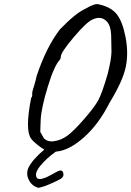

<svg xmlns="http://www.w3.org/2000/svg" viewBox="-20 -684 628 918"><path d="M491 -581Q464 -610 423 -591Q394 -579 332 -505.5Q270 -432 271 -413Q271 -405 266 -398Q239 -370 208 -268Q177 -166 174.5 -110.5Q172 -55 172.5 -53.5Q173 -52 188 -26Q194 -16 208.5 -11Q223 -6 238 -9Q272 -13 302.5 -35.5Q333 -58 382.5 -115Q432 -172 450 -205Q468 -238 495 -331Q513 -403 513 -437.5Q513 -472 511.5 -516Q510 -560 491 -581ZM388 -642Q435 -670 453 -663Q509 -651 537 -617.5Q565 -584 580 -508Q595 -432 581.5 -365Q568 -298 504 -193Q452 -90 381 -27Q310 36 247 41Q203 72 173 108.5Q143 145 156 166Q159 172 174 172Q194 169 219 155Q244 141 254 136Q277 124 282 142Q289 163 263 175Q260 176 241 186Q190 210 164 214Q133 206 118 176.5Q103 147 116 118Q135 79 192 31Q183 27 161 10Q139 -7 128 -22Q99 -64 129 -216Q135 -222 134 -231.5Q133 -241 136 -251Q139 -261 145 -280.5Q151 -300 155 -320Q200 -456 266 -543Q340 -620 388 -642Z"/></svg>

Font: Caveat
Style: Regular
Weight: 400
Designer: Pablo Impallari
Foundry: Creative Lab NY
Version: Version 1.096; ttfautohint (v1.3)